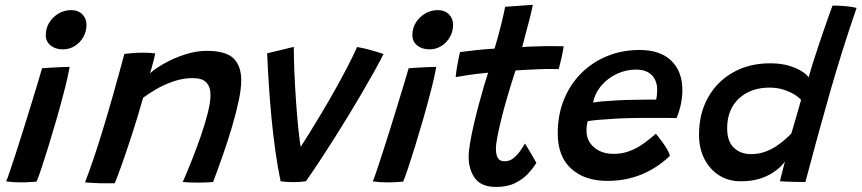

<svg xmlns="http://www.w3.org/2000/svg" viewBox="-20 -736 3491 778"><path d="M128 0Q119.5 0.5 101.5 1.8Q83.5 3 64 3Q48.5 3 33.5 2Q18.5 1 5 -1Q10 -12 20.2 -42.5Q30.5 -73 44.5 -116Q58.5 -159 73.8 -207.8Q89 -256.5 103.8 -304.5Q118.5 -352.5 130.8 -393Q143 -433.5 150.5 -459.5Q163.5 -460.5 184.8 -461.8Q206 -463 227.5 -464Q249 -465 262 -465Q260 -451 253 -419.5Q246 -388 236 -351Q224 -304.5 208.5 -250.8Q193 -197 177.2 -146Q161.5 -95 148.5 -55.8Q135.5 -16.5 128 0ZM235 -536Q204.5 -536 185 -551.8Q165.5 -567.5 165.5 -593.5Q165.5 -622 179.8 -644.8Q194 -667.5 217.2 -681.2Q240.5 -695 268.5 -695Q296.5 -695 313.5 -678Q330.5 -661 330.5 -635.5Q330.5 -609 317.8 -586.2Q305 -563.5 283.2 -549.8Q261.5 -536 235 -536Z M445 6.5Q433.5 6.5 417.2 6.5Q401 6.5 384.5 6.5Q370 6 351.5 5Q333 4 324.5 3Q340.5 -38.5 357.8 -89Q375 -139.5 394.2 -202.2Q413.5 -265 435.8 -343Q458 -421 484 -517.5Q499 -519.5 519.2 -521Q539.5 -522.5 560 -522.5Q573.5 -522.5 586.8 -521.8Q600 -521 609 -519.5Q608.5 -514.5 604.5 -499Q600.5 -483.5 596 -466.5Q591.5 -449.5 587.5 -438.5Q608.5 -458 646.8 -479.5Q685 -501 730.2 -515.5Q775.5 -530 817.5 -530Q894 -530 925.8 -499.8Q957.5 -469.5 957.5 -410.5Q957.5 -376 947 -326.5Q936.5 -277 919.5 -220Q902.5 -163 882.5 -105.8Q862.5 -48.5 843.5 1.5Q835 2.5 818.2 3.2Q801.5 4 783 4Q763.5 4 746.5 3.2Q729.5 2.5 720.5 1.5Q737.5 -37 756.8 -85.5Q776 -134 793.5 -184.2Q811 -234.5 822 -278.5Q833 -322.5 833 -351Q833 -383.5 816.5 -401.5Q800 -419.5 760.5 -419.5Q721 -419.5 682.8 -406.2Q644.5 -393 612.8 -374.5Q581 -356 560 -340Q536.5 -257.5 514.2 -189.2Q492 -121 474.2 -71Q456.5 -21 445 6.5Z M1427 -545.5Q1453 -541 1476 -534.8Q1499 -528.5 1514.8 -523.5Q1530.5 -518.5 1534 -517Q1519 -487 1496.8 -447Q1474.5 -407 1447.5 -360.8Q1420.5 -314.5 1390.8 -265.8Q1361 -217 1330.8 -169.2Q1300.5 -121.5 1272 -78.5Q1243.5 -35.5 1219.5 -1.5Q1198.5 2 1167 2Q1153 2 1139.8 1Q1126.5 0 1117 -1.5Q1105 -58.5 1095.8 -124.5Q1086.5 -190.5 1080 -259.2Q1073.5 -328 1069.2 -394.8Q1065 -461.5 1062.5 -520Q1069.5 -522 1083 -525Q1096.5 -528 1112.8 -532Q1129 -536 1144.5 -539.8Q1160 -543.5 1170.5 -546Q1170.5 -500 1173 -440.8Q1175.5 -381.5 1179.8 -321.5Q1184 -261.5 1189.2 -211.5Q1194.5 -161.5 1199.5 -133.5L1192.5 -131.5Q1212 -161.5 1235.8 -200Q1259.5 -238.5 1285.5 -282Q1311.5 -325.5 1337 -371Q1362.5 -416.5 1385.8 -461Q1409 -505.5 1427 -545.5Z M1613.5 0Q1605 0.5 1587 1.8Q1569 3 1549.5 3Q1534 3 1519 2Q1504 1 1490.5 -1Q1495.5 -12 1505.8 -42.5Q1516 -73 1530 -116Q1544 -159 1559.2 -207.8Q1574.5 -256.5 1589.2 -304.5Q1604 -352.5 1616.2 -393Q1628.5 -433.5 1636 -459.5Q1649 -460.5 1670.2 -461.8Q1691.5 -463 1713 -464Q1734.5 -465 1747.5 -465Q1745.5 -451 1738.5 -419.5Q1731.5 -388 1721.5 -351Q1709.5 -304.5 1694 -250.8Q1678.5 -197 1662.8 -146Q1647 -95 1634 -55.8Q1621 -16.5 1613.5 0ZM1720.5 -536Q1690 -536 1670.5 -551.8Q1651 -567.5 1651 -593.5Q1651 -622 1665.2 -644.8Q1679.5 -667.5 1702.8 -681.2Q1726 -695 1754 -695Q1782 -695 1799 -678Q1816 -661 1816 -635.5Q1816 -609 1803.2 -586.2Q1790.5 -563.5 1768.8 -549.8Q1747 -536 1720.5 -536Z M2153.5 -76.5Q2140.5 -54.5 2119.2 -31.8Q2098 -9 2066.5 6.2Q2035 21.5 1990.5 21.5Q1930.5 21.5 1904.8 -13.5Q1879 -48.5 1879 -101Q1879 -123 1885 -158.2Q1891 -193.5 1900.5 -234.2Q1910 -275 1920.8 -315.2Q1931.5 -355.5 1941.5 -389Q1951.5 -422.5 1958 -441.5Q1911 -437 1874.5 -431.5Q1838 -426 1826.5 -423.5Q1828 -443 1831.8 -464.8Q1835.5 -486.5 1839.2 -503.2Q1843 -520 1844 -525Q1873.5 -529 1910.5 -533Q1947.5 -537 1984 -539Q1991 -562 1997.8 -586.8Q2004.5 -611.5 2010.5 -635.5Q2015.5 -656 2020 -675.8Q2024.5 -695.5 2027 -708.5L2139 -716.5Q2138.5 -712.5 2135 -697Q2131.5 -681.5 2126 -659.2Q2120.5 -637 2113.5 -612Q2109.5 -597 2105 -580Q2100.5 -563 2096 -545.5Q2112 -546.5 2134.2 -547.5Q2156.5 -548.5 2170 -548.5Q2193 -549.5 2213 -549.2Q2233 -549 2246.8 -548.8Q2260.5 -548.5 2264 -548.5Q2262 -531.5 2255.8 -503.8Q2249.5 -476 2244 -456Q2239 -456.5 2210.2 -456.5Q2181.5 -456.5 2153.5 -455Q2134 -454.5 2110.8 -453Q2087.5 -451.5 2069 -450.5Q2062 -429.5 2051.8 -397Q2041.5 -364.5 2030.8 -326.5Q2020 -288.5 2010.8 -251Q2001.5 -213.5 1995.5 -182.5Q1989.5 -151.5 1989.5 -133.5Q1989.5 -110 1997 -96.2Q2004.5 -82.5 2025.5 -82.5Q2045 -82.5 2060.8 -95.2Q2076.5 -108 2088.2 -124.8Q2100 -141.5 2107 -154.5Q2109.5 -151.5 2116.2 -140.2Q2123 -129 2131 -115.2Q2139 -101.5 2145.2 -90.5Q2151.5 -79.5 2153.5 -76.5Z M2694.5 -104.5Q2679.5 -89.5 2656 -72Q2632.5 -54.5 2601 -38.8Q2569.5 -23 2529.5 -13Q2489.5 -3 2441 -3Q2349 -3 2294.5 -52.5Q2240 -102 2240 -195.5Q2240 -271.5 2265.5 -333.5Q2291 -395.5 2336.2 -440.2Q2381.5 -485 2441.5 -509.2Q2501.5 -533.5 2571.5 -533.5Q2655.5 -533.5 2700.2 -490Q2745 -446.5 2745 -370.5Q2745 -343 2739 -314Q2733 -285 2721.5 -257.5Q2715.5 -258 2693.5 -258Q2671.5 -258 2641.8 -258.2Q2612 -258.5 2583.5 -258.2Q2555 -258 2536.5 -257.5Q2506 -257 2471.5 -255Q2437 -253 2407.5 -250.5Q2378 -248 2361.5 -245Q2356.5 -229.5 2356.5 -205.5Q2356.5 -178.5 2370.5 -157.5Q2384.5 -136.5 2409 -124.5Q2433.5 -112.5 2466 -112.5Q2498 -112.5 2525 -121.8Q2552 -131 2573.5 -144.8Q2595 -158.5 2611 -172Q2627 -185.5 2637.5 -194Q2640 -191.5 2648 -181.5Q2656 -171.5 2665.8 -157.8Q2675.5 -144 2683.8 -130Q2692 -116 2694.5 -104.5ZM2383 -320.5Q2396.5 -323 2421 -325.2Q2445.5 -327.5 2477.8 -329.2Q2510 -331 2546 -331.5Q2567 -332 2587 -332.2Q2607 -332.5 2621 -332.5Q2635 -332.5 2638.5 -332.5Q2641 -341 2642 -352.2Q2643 -363.5 2643 -374Q2643 -395 2634.2 -413.2Q2625.5 -431.5 2606.5 -442.8Q2587.5 -454 2556.5 -454Q2517 -454 2480.2 -437Q2443.5 -420 2417.5 -390Q2391.5 -360 2383 -320.5Z M3140.5 -1.5Q3142.5 -10 3146.2 -25.5Q3150 -41 3154.2 -57Q3158.5 -73 3160.5 -81Q3155.5 -74 3142.8 -61Q3130 -48 3108.5 -34.2Q3087 -20.5 3055.5 -11Q3024 -1.5 2981 -1.5Q2932 -1.5 2894 -25.5Q2856 -49.5 2834.2 -92Q2812.5 -134.5 2812.5 -190Q2812.5 -276 2849.2 -341.2Q2886 -406.5 2951 -443Q3016 -479.5 3100.5 -479.5Q3143.5 -479.5 3175.8 -470Q3208 -460.5 3228.8 -447.2Q3249.5 -434 3256.5 -422.5Q3263 -446 3273.2 -478.8Q3283.5 -511.5 3295.5 -547.2Q3307.5 -583 3319 -616.5Q3330.5 -650 3339.8 -675.8Q3349 -701.5 3353.5 -713.5Q3376.5 -713.5 3404.2 -711.2Q3432 -709 3451 -704Q3391 -530 3341.5 -356Q3292 -182 3243.5 1.5Q3233 1.5 3212.8 1.2Q3192.5 1 3172 0.2Q3151.5 -0.5 3140.5 -1.5ZM3023.5 -111.5Q3053.5 -111.5 3079.2 -120.8Q3105 -130 3126 -144Q3147 -158 3162.5 -172Q3178 -186 3186.5 -195Q3190 -206.5 3195.5 -225.2Q3201 -244 3207 -264.8Q3213 -285.5 3218.2 -303.5Q3223.5 -321.5 3226 -331Q3217.5 -341.5 3199 -353Q3180.5 -364.5 3154.8 -372.8Q3129 -381 3098 -381Q3022 -381 2974.2 -336.8Q2926.5 -292.5 2926.5 -216Q2926.5 -163.5 2953.5 -137.5Q2980.5 -111.5 3023.5 -111.5Z"/></svg>

Font: Grandstander Thin Medium
Style: Italic
Weight: 500
Italic angle: -15°
Version: Version 1.200